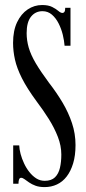

<svg xmlns="http://www.w3.org/2000/svg" viewBox="-20 -731 344 764"><path d="M157.5 13.5Q136.5 13.5 121.5 8Q106.5 2.5 95.8 -5Q85 -12.5 77.5 -18Q70 -23.5 64 -23.5Q53.5 -23.5 53.5 0H32.5V-152.5H56.5Q57 -137 62 -118.2Q67 -99.5 75.8 -80.8Q84.5 -62 96.8 -46.5Q109 -31 124.2 -21.2Q139.5 -11.5 158 -11.5Q184.5 -11.5 198.8 -25.5Q213 -39.5 218.5 -63Q224 -86.5 224 -116Q224 -151 210.2 -186.5Q196.5 -222 174 -257.8Q151.5 -293.5 125 -328.5Q87.5 -379.5 67.2 -419.8Q47 -460 39.5 -494Q32 -528 32 -560Q32 -609 48 -642.5Q64 -676 90.2 -693.5Q116.5 -711 147.5 -711Q172.5 -711 187.8 -703.2Q203 -695.5 212.2 -687.5Q221.5 -679.5 228 -679.5Q233.5 -679.5 236.5 -684Q239.5 -688.5 239.5 -700H260.5V-549H237Q235.5 -569 229.8 -592.8Q224 -616.5 213.2 -637.8Q202.5 -659 186.5 -672.8Q170.5 -686.5 149 -686.5Q121 -686.5 103.5 -664.8Q86 -643 86 -599Q86 -570.5 94.2 -541.8Q102.5 -513 122.2 -479.5Q142 -446 175 -401.5Q205 -363 228.8 -323Q252.5 -283 266.5 -241Q280.5 -199 280.5 -154Q280.5 -112 271 -80.8Q261.5 -49.5 245.2 -28.5Q229 -7.5 206.5 3Q184 13.5 157.5 13.5Z"/></svg>

Font: Imbue 48pt
Style: Regular
Weight: 400
Designer: Tyler Finck
Foundry: Etcetera Type Company
Version: Version 1.102